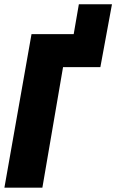

<svg xmlns="http://www.w3.org/2000/svg" viewBox="-58 -869 538 889"><path d="M-37.6 0H138.2L233.9 -558.1H406.7L460.4 -849.1H307.1L283.2 -710.9H87.9Z"/></svg>

Font: Roboto Flex Super Cond Black
Style: Italic
Weight: 900
Width: 3
Italic angle: -10°
Designer: Berlow after Robertson
Foundry: Google
Version: Version 3.200;Glyphs 3.3 (3311)